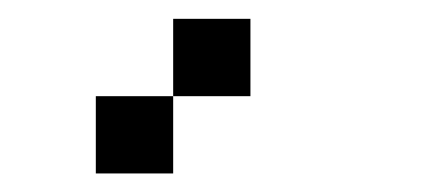

<svg xmlns="http://www.w3.org/2000/svg" viewBox="-20 -937 457 207"><path d="M83.3 -750V-833.3H166.7V-750ZM250 -916.7V-833.3H166.7V-916.7Z"/></svg>

Font: Galmuri11 Regular
Style: Regular
Weight: 400
Designer: Minseo Lee (Quiple)
Version: Version 2.356;hotconv 1.1.0;makeotfexe 2.6.0 DEVELOPMENT